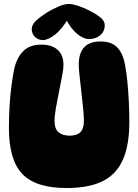

<svg xmlns="http://www.w3.org/2000/svg" viewBox="-20 -940 697 968"><path d="M315 8Q161 8 93 -62.5Q25 -133 25 -294Q25 -346 28 -400.5Q31 -455 37.5 -505.5Q44 -556 52 -594Q65 -650 97.5 -682.5Q130 -715 188 -715Q241 -715 270.5 -689Q300 -663 300 -612Q300 -592 293 -556Q286 -520 277.5 -478Q269 -436 262 -396.5Q255 -357 255 -330Q255 -290 275.5 -273Q296 -256 331 -256Q368 -256 385.5 -274Q403 -292 403 -330Q403 -355 399 -395Q395 -435 390 -478.5Q385 -522 381 -558.5Q377 -595 377 -614Q377 -731 487 -731Q541 -731 570 -702Q599 -673 610 -615Q617 -580 622 -530Q627 -480 629.5 -426.5Q632 -373 632 -325Q632 -207 599 -133.5Q566 -60 496.5 -26Q427 8 315 8ZM328 -920Q345 -920 374 -910.5Q403 -901 432 -886Q467 -868 487.5 -851Q508 -834 508 -813Q508 -781 485 -762Q462 -743 428 -743Q400 -743 367.5 -770.5Q335 -798 312 -845L330 -856Q294 -794 258 -766Q222 -738 197 -738Q172 -738 156 -754Q140 -770 140 -793Q140 -816 162 -836Q184 -856 218 -878Q247 -895 276 -907.5Q305 -920 328 -920Z"/></svg>

Font: DynaPuff
Style: Bold
Weight: 700
Designer: Toshi Omagari, Jennifer Daniel
Foundry: Google Fonts
Version: Version 2.000